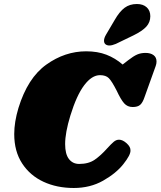

<svg xmlns="http://www.w3.org/2000/svg" viewBox="-20 -932 801 958"><path d="M51 -263Q51 -323 72 -393Q118 -543 211 -609.5Q304 -676 410 -676Q467 -676 511 -659Q555 -642 592 -610L619 -631Q646 -652 664.5 -660Q683 -668 706 -668Q731 -668 746 -657Q761 -646 761 -625Q761 -614 757 -603L701 -447Q692 -420 679.5 -409Q667 -398 642 -398Q616 -398 599.5 -416.5Q583 -435 562 -480Q538 -527 523 -542Q508 -557 479 -557Q438 -557 400 -506.5Q362 -456 331 -355Q305 -270 305 -213Q305 -163 324 -138.5Q343 -114 375 -114Q422 -114 452.5 -135Q483 -156 515 -192Q535 -214 547.5 -224.5Q560 -235 574 -235Q592 -235 612 -217Q632 -199 631 -181Q632 -159 595.5 -113Q559 -67 494.5 -30.5Q430 6 348 6Q264 6 197 -25Q130 -56 90.5 -116.5Q51 -177 51 -263ZM663 -912Q694 -912 712 -895.5Q730 -879 730 -851Q730 -821 710 -799Q690 -777 645 -755L558 -713Q539 -705 526 -705Q514 -705 506.5 -711Q499 -717 499 -729Q499 -742 509 -759L552 -832Q576 -874 601.5 -893Q627 -912 663 -912Z"/></svg>

Font: Shrikhand
Style: Regular
Weight: 400
Italic angle: -14°
Designer: Jonny Pinhorn
Foundry: Jonny Pinhorn
Version: Version 1.001;PS 1.001;hotconv 1.0.88;makeotf.lib2.5.647800